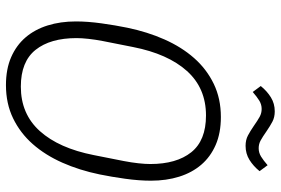

<svg xmlns="http://www.w3.org/2000/svg" viewBox="-169 -762 943 645"><g transform="rotate(90 302.5 -439.5)"><path d="M266 12Q212 12 172 -5.5Q132 -23 105.5 -54Q79 -85 65.5 -128Q52 -171 52 -223Q52 -263 58.5 -309.5Q65 -356 73 -395Q87 -463 112.5 -520.5Q138 -578 175 -620Q212 -662 261.5 -686Q311 -710 373 -710Q427 -710 467 -692.5Q507 -675 533.5 -644Q560 -613 573.5 -570Q587 -527 587 -475Q587 -435 580.5 -388.5Q574 -342 566 -303Q552 -235 526.5 -177.5Q501 -120 464 -78Q427 -36 377.5 -12Q328 12 266 12ZM271 -38Q363 -38 420.5 -102Q478 -166 501 -283L521 -384Q526 -410 528.5 -433Q531 -456 531 -473Q531 -561 491.5 -610.5Q452 -660 368 -660Q276 -660 218.5 -596Q161 -532 138 -415L118 -314Q113 -288 110.5 -265Q108 -242 108 -225Q108 -137 147.5 -87.5Q187 -38 271 -38ZM470 -793Q450 -793 435 -801Q420 -809 404 -820Q384 -834 372 -840.5Q360 -847 346 -847Q331 -847 318 -839Q305 -831 289 -817L269 -844Q286 -865 307 -878Q328 -891 354 -891Q374 -891 389 -883Q404 -875 420 -864Q440 -850 452 -843.5Q464 -837 478 -837Q493 -837 506 -845Q519 -853 535 -867L555 -840Q538 -819 517 -806Q496 -793 470 -793Z"/></g></svg>

Font: IBM Plex Sans Cond Light
Style: Italic
Weight: 300
Width: 3
Italic angle: -11°
Designer: Mike Abbink, Paul van der Laan, Pieter van Rosmalen
Foundry: Bold Monday
Version: Version 1.3